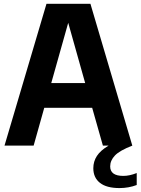

<svg xmlns="http://www.w3.org/2000/svg" viewBox="-20 -760 734 1002"><path d="M693.5 143V205.5Q651 221.5 604 221.5Q536 221.5 501.5 194.2Q467 167 467 118Q467 82.5 485.8 53.8Q504.5 25 546.5 0H517L461 -197.5H211L155.5 0H3.5L222.5 -740H452L670.5 0Q604.5 25.5 579.8 51.5Q555 77.5 555 108.5Q555 158 623.5 158Q656.5 158 693.5 143ZM247.5 -326.5H424.5L336 -641Z"/></svg>

Font: Encode Sans Semi Condensed
Style: Bold
Weight: 700
Width: 4
Designer: Multiple Designers
Foundry: Impallari Type
Version: Version 2.000